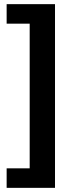

<svg xmlns="http://www.w3.org/2000/svg" viewBox="-20 -725 391 925"><path d="M245 180H12V86H123V-611H12V-705H245Z"/></svg>

Font: wassup Sans
Style: Bold
Weight: 700
Version: Version 2.001